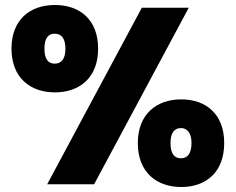

<svg xmlns="http://www.w3.org/2000/svg" viewBox="-20 -738 944 769"><path d="M26 -543C26 -427 101 -368 200 -368C299 -368 373 -427 373 -543C373 -660 299 -718 200 -718C101 -718 26 -660 26 -543ZM199 -603C226 -603 242 -584 242 -543C242 -502 226 -483 199 -483C172 -483 158 -503 158 -543C158 -583 172 -603 199 -603ZM169 0H357L736 -707H548ZM532 -165C532 -48 607 11 706 11C805 11 878 -48 878 -165C878 -281 805 -340 706 -340C607 -340 532 -281 532 -165ZM705 -225C730 -225 747 -205 747 -165C747 -122 730 -104 705 -104C677 -104 663 -124 663 -165C663 -205 677 -225 705 -225Z"/></svg>

Font: SVN-Poppins ExtraBold
Style: Regular
Weight: 800
Designer: Ninad Kale (Devanagari), Jonny Pinhorn (Latin)
Foundry: Indian Type Foundry
Version: Version 3.002 2017; ttfautohint (v1.8.3)